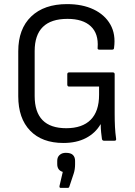

<svg xmlns="http://www.w3.org/2000/svg" viewBox="-20 -686 660 936"><path d="M289 11Q185 11 127 -49Q69 -109 69 -217V-436Q69 -545 132 -605.5Q195 -666 307 -666Q382 -666 436.5 -640Q491 -614 518 -566.5Q545 -519 536 -453Q536 -444 527 -444H464Q454 -444 456 -454Q461 -522 422.5 -558Q384 -594 309 -594Q149 -594 149 -437V-218Q149 -61 303 -61Q381 -61 422 -102Q463 -143 463 -224V-264H317Q308 -264 308 -274V-324Q308 -333 317 -333H530Q539 -333 539 -324V-132Q539 -97 540.5 -67.5Q542 -38 546 -10Q548 0 538 0H487Q479 0 477 -8Q475 -22 473 -41Q471 -60 471 -80H470Q445 -37 399 -13Q353 11 289 11ZM276 230Q269 230 270 221L286 152Q259 144 259 114V98Q259 80 270.5 69.5Q282 59 301 59Q325 59 335.5 69.5Q346 80 346 98V115Q346 140 339 161L318 224Q317 230 309 230Z"/></svg>

Font: Sofia Sans Semi Condensed
Style: Regular
Weight: 400
Designer: Botio Nikoltchev, Ani Petrova
Foundry: lettersoup
Version: Version 4.100; ttfautohint (v1.8.4.7-5d5b)